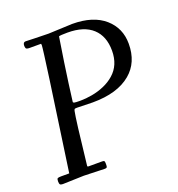

<svg xmlns="http://www.w3.org/2000/svg" viewBox="-124 -773 818 881"><g transform="rotate(-20 285.0 -332.0)"><path d="M137 2.9 33.9 6.1Q23.4 6.1 20.3 2.1Q17.1 -2 17.1 -13.4Q17.1 -24.9 21.1 -27.5Q25.1 -30 38.1 -30H77.9Q160.9 -601.1 160.9 -626L159.9 -633.1H104Q88.1 -633.1 86.1 -638.9Q84 -644.8 84 -650.9Q84 -668 96.9 -668L142.1 -666.5Q187 -665 208 -665Q208 -665 325 -669.9Q426.8 -669.9 483.2 -620.6Q538.1 -572.3 538.1 -496.1Q538.1 -404.8 477.3 -354Q411.9 -299.1 291 -299.1L215.1 -301Q206.1 -301 203.4 -299.8Q200.7 -298.6 199 -291Q191.4 -256.8 167 -35.9Q165.5 -30 172.1 -30H239Q247.3 -30 249.1 -27Q251 -23.9 251 -16.1Q251 -8.3 250.9 -6Q250.7 -3.7 250.2 -0.6Q249.8 2.4 248.5 3.4Q245.4 6.1 239 6.1ZM408.2 -380.9Q455.1 -421.6 455.1 -492.3Q455.1 -563 413.3 -601.4Q371.6 -639.9 291 -639.9Q256.3 -639.9 249 -637Q228 -505.1 216.6 -420.5Q205.1 -335.9 205.1 -332.5Q205.1 -329.1 210.4 -327.5Q215.8 -325.9 241.2 -325.9Q266.6 -325.9 297.9 -331.4Q329.1 -336.9 358 -349.5Q387 -362.1 408.2 -380.9Z"/></g></svg>

Font: Fanwood Text
Style: Italic
Weight: 400
Italic angle: -9°
Version: Version 1.101